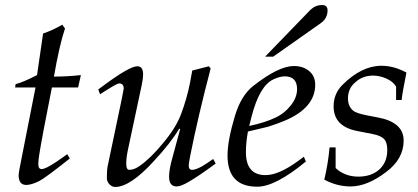

<svg xmlns="http://www.w3.org/2000/svg" viewBox="-20 -725 1660 762"><path d="M301 -427 290 -378H186Q147 -182 136 -113Q132 -88 132 -74Q132 -54 145 -54Q161 -54 204 -83L247 -113L257 -96Q159 -18 135 -6Q104 9 84 9Q54 9 54 -30Q54 -40 67 -104L121 -378H40L42 -391Q73 -399 127 -427L151 -592Q192 -606 227 -627L238 -612Q216 -547 194 -421Q247 -421 301 -427Z M826 -94 836 -76Q767 -25 730 -4Q698 15 681 15Q651 15 651 -24Q651 -52 664 -98L695 -213L691 -214Q658 -158 590 -85Q497 17 437 17Q425 17 414.5 6.5Q404 -4 404 -19Q404 -52 408 -69L463 -331Q471 -371 471 -373Q471 -394 453 -394Q445 -394 404 -368L377 -351L370 -370L397 -390Q495 -462 525 -462Q548 -462 548 -429Q548 -415 543 -390L487 -127Q481 -98 481 -75Q481 -51 493 -51Q513 -51 535 -67Q578 -97 628 -158Q679 -219 699 -273Q722 -335 734 -396L743 -445L809 -462L816 -453Q766 -263 735 -107Q729 -77 729 -68Q729 -51 742 -51Q763 -51 801 -77Z M1231 -389Q1231 -297 1110 -246Q1087 -236 1044 -222L964 -203Q956 -160 956 -121Q956 -30 1034 -30Q1086 -30 1163 -86L1186 -103L1194 -84Q1073 16 1001 16Q883 16 883 -108Q883 -168 913 -267Q937 -346 985 -384Q1086 -463 1146 -463Q1183 -463 1207 -443Q1231 -423 1231 -389ZM1159 -371Q1159 -422 1110 -422Q1091 -422 1065 -410Q1010 -385 978 -261L969 -225Q1034 -239 1075 -259Q1109 -275 1134 -306.5Q1159 -338 1159 -371ZM1280 -684Q1280 -652 1253 -633L1064 -500H1032L1212 -686Q1232 -705 1258 -705Q1280 -705 1280 -684Z M1593 -437Q1577 -358 1574 -328H1552V-381Q1541 -401 1512 -414Q1485 -425 1461 -425Q1420 -425 1392 -400Q1361 -375 1361 -335Q1361 -301 1384 -284Q1397 -275 1437 -267L1479 -259Q1582 -240 1582 -167Q1582 -94 1512 -42Q1437 15 1371 15Q1318 15 1267 -12Q1282 -74 1288 -140H1312V-58Q1349 -24 1402 -24Q1454 -24 1485.5 -52.5Q1517 -81 1517 -130Q1517 -160 1504 -173.5Q1491 -187 1459 -193L1398 -205Q1304 -223 1304 -303Q1304 -353 1339 -388Q1415 -464 1494 -464Q1543 -464 1593 -437Z"/></svg>

Font: GFS Didot
Style: Italic
Weight: 400
Italic angle: -12°
Designer: Takis Katsoulidis and George D. Matthiopoulos
Foundry: George Matthiopoulos and Takis Katsoulidis
Version: Version 1.0